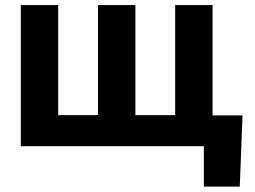

<svg xmlns="http://www.w3.org/2000/svg" viewBox="-20 -565 987 742"><path d="M917.3 -119 906.6 156.2H767.8V0H60.4V-545.5H204.9V-120H358.7V-545.5H503.2V-120H657V-545.5H801.5V-119Z"/></svg>

Font: Inter UI
Style: Bold
Weight: 700
Designer: Rasmus Andersson
Foundry: rsms
Version: 3.2;8d6f07862